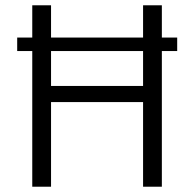

<svg xmlns="http://www.w3.org/2000/svg" viewBox="-20 -706 734 726"><path d="M102 0V-686H173V-381H521V-686H592V0H521V-320H173V0ZM45 -513V-564H650V-513Z"/></svg>

Font: Chivo Medium ExtraLight
Style: Regular
Weight: 250
Version: Version 2.002